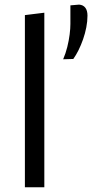

<svg xmlns="http://www.w3.org/2000/svg" viewBox="-20 -796 392 816"><path d="M85.8 0Q85.8 -55.3 85.8 -106.4Q85.8 -157.6 85.8 -218.8V-493.7Q85.8 -556.5 85.8 -616.1Q85.8 -675.6 85.8 -731.8L168.4 -742Q168.4 -681.6 168.4 -620.8Q168.4 -559.9 168.4 -493.7V-218.8Q168.4 -157.6 168.4 -106.4Q168.4 -55.3 168.4 0ZM248.4 -544.1Q259.2 -569 266 -596.5Q272.8 -623.9 276 -649.5Q279.2 -675 279.2 -694.2Q279.2 -714.5 279.2 -733.9Q279.2 -753.3 279.2 -773.2L316.1 -776.4Q333.4 -775.2 342.6 -763.2Q351.8 -751.3 351.8 -729.4Q351.8 -705.4 346.8 -679.7Q341.8 -654 333.1 -629.1Q324.4 -604.3 313.7 -582.7Q302.9 -561.2 291.6 -545.4Z"/></svg>

Font: Commissioner Thin
Style: Regular
Weight: 100
Designer: Kostas Bartsokas
Foundry: Kostas Bartsokas
Version: Version 1.001;gftools[0.9.23]